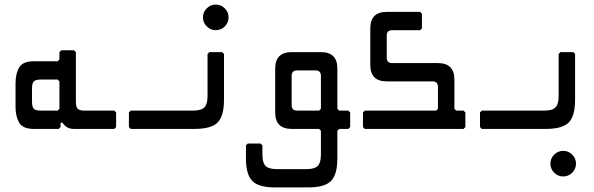

<svg xmlns="http://www.w3.org/2000/svg" viewBox="-20 -564 2600 840"><path d="M480 0H304Q286 0 274 -7Q262 -14 253 -27H245V-8L237 0H128Q80 0 64 -27Q48 -54 48 -96V-200Q48 -242 64 -269Q80 -296 128 -296H232L240 -304V-336L248 -344H304L312 -336V-120Q312 -96 320 -88Q328 -80 352 -80H480L488 -72V-8ZM120 -120Q120 -96 128 -88Q136 -80 160 -80H232L240 -88V-208L232 -216H160Q136 -216 128 -208Q120 -200 120 -176Z M552 0 544 -8V-72L552 -80H824Q860 -80 874 -94Q888 -108 888 -144V-328L896 -336H952L960 -328V-128Q960 -56 932 -28Q904 0 832 0ZM924 -432Q901 -432 884.5 -448.5Q868 -465 868 -488Q868 -511 884.5 -527.5Q901 -544 924 -544Q947 -544 963.5 -527.5Q980 -511 980 -488Q980 -465 963.5 -448.5Q947 -432 924 -432Z M1456 -88H1424V8H1456L1464 0H1504L1512 -8V-72L1504 -80H1464ZM1056 128Q1056 200 1084 228Q1112 256 1184 256H1328Q1400 256 1428 228Q1456 200 1456 128V-264Q1456 -336 1384 -336H1256Q1184 -336 1184 -264V-72Q1184 0 1256 0H1376L1384 8V112Q1384 148 1370 162Q1356 176 1320 176H1192Q1156 176 1142 162Q1128 148 1128 112V72L1120 64H1064L1056 72ZM1256 -104V-232Q1256 -256 1280 -256H1360Q1384 -256 1384 -232V-88L1376 -80H1280Q1256 -80 1256 -104Z M1576 0 1568 -8V-72L1576 -80H1888L1896 -88V-184Q1896 -196 1890 -202Q1884 -208 1872 -208H1672Q1600 -208 1600 -280V-440Q1600 -512 1672 -512H1818L1826 -504V-440L1818 -432H1696Q1672 -432 1672 -409V-312Q1672 -288 1696 -288H1896Q1968 -288 1968 -216V-88L1976 -80H2008L2016 -72V-8L2008 0Z M2088 0 2080 -8V-72L2088 -80H2360Q2396 -80 2410 -94Q2424 -108 2424 -144V-328L2432 -336H2488L2496 -328V-128Q2496 -56 2468 -28Q2440 0 2368 0ZM2444 208Q2421 208 2404.5 191.5Q2388 175 2388 152Q2388 129 2404.5 112.5Q2421 96 2444 96Q2467 96 2483.5 112.5Q2500 129 2500 152Q2500 175 2483.5 191.5Q2467 208 2444 208Z"/></svg>

Font: Hasubi Mono
Style: Regular
Weight: 400
Designer: Eli Heuer
Foundry: Eli Heuer
Version: Version 1.000